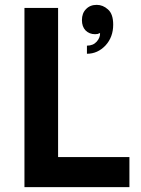

<svg xmlns="http://www.w3.org/2000/svg" viewBox="-20 -766 576 786"><path d="M369.1 -626Q375 -626 379.9 -627Q385.7 -628.9 389.6 -630.9Q390.6 -612.3 376 -595.7Q361.3 -579.1 335.9 -579.1Q335.9 -568.4 335.9 -545.9Q379.9 -545.9 412.1 -580.1Q443.4 -614.3 443.4 -665Q443.4 -709 421.9 -727.5Q401.4 -746.1 376 -746.1Q348.6 -746.1 332 -728.5Q315.4 -711.9 315.4 -683.6Q315.4 -657.2 330.1 -641.6Q345.7 -626 369.1 -626ZM217.8 -123Q217.8 -275.4 217.8 -733.4Q183.6 -733.4 80.1 -733.4Q80.1 -710 80.1 -640.6Q80.1 -480.5 80.1 0Q85.9 0 101.6 0Q204.1 0 509.8 0Q509.8 -30.3 509.8 -123Q436.5 -123 217.8 -123Z"/></svg>

Font: BM-Biotif
Style: Bold
Weight: 400
Designer: Deni Anggara
Version: Version 1.000;PS 001.000;hotconv 1.0.88;makeotf.lib2.5.64776